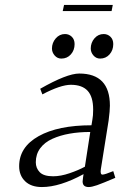

<svg xmlns="http://www.w3.org/2000/svg" viewBox="-20 -756 504 783"><path d="M58.1 -78.1Q58.1 -156.2 137.5 -200.7Q216.8 -245.1 353 -245.1L356.9 -269Q359.9 -283.7 359.9 -309.1Q359.9 -361.3 337.4 -385.7Q314.9 -410.2 269 -410.2Q227.1 -410.2 152.8 -371.1L144 -394Q252.9 -456.1 303.2 -456.1Q428.2 -456.1 428.2 -325.2Q428.2 -304.7 422.9 -264.2L391.1 -64.9Q388.2 -43.9 397.9 -43.9Q407.2 -43.9 441.9 -58.1L450.2 -30.8Q397.5 -8.3 375.7 -0.7Q354 6.8 341.8 6.8Q316.9 6.8 316.9 -16.1Q316.9 -19.5 318.8 -33.2L320.8 -45.9Q224.1 6.8 150.9 6.8Q106.9 6.8 82.5 -16.8Q58.1 -40.5 58.1 -78.1ZM126 -94.2Q126 -70.3 142.1 -53.7Q158.2 -37.1 196.8 -37.1Q227.5 -37.1 263.9 -49.6Q300.3 -62 326.2 -76.2L348.1 -217.8Q302.2 -217.8 263.7 -210.9Q225.1 -204.1 193.6 -189.9Q162.1 -175.8 144 -151.4Q126 -127 126 -94.2ZM191.9 -558.1Q191.9 -581.5 207.3 -599.4Q222.7 -617.2 245.1 -617.2Q261.2 -617.2 272.7 -606.2Q284.2 -595.2 284.2 -576.2Q284.2 -551.3 269 -534.2Q253.9 -517.1 230 -517.1Q213.9 -517.1 202.9 -529.8Q191.9 -542.5 191.9 -558.1ZM235.8 -710.9 241.2 -735.8H439.9L435.1 -710.9ZM350.1 -558.1Q350.1 -582 365.2 -599.6Q380.4 -617.2 402.8 -617.2Q418.9 -617.2 430.4 -606.2Q441.9 -595.2 441.9 -576.2Q441.9 -551.3 426.8 -534.2Q411.6 -517.1 388.2 -517.1Q372.1 -517.1 361.1 -529.8Q350.1 -542.5 350.1 -558.1Z"/></svg>

Font: Dehuti
Style: Italic
Weight: 400
Version: Version 1.2